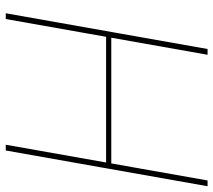

<svg xmlns="http://www.w3.org/2000/svg" viewBox="-57 -683 740 666"><g transform="rotate(90 313.0 -350.0)"><path d="M482 0 606 -700H626L502 0ZM26 0 150 -700H170L46 0ZM94 -348 97 -366H563L560 -348Z"/></g></svg>

Font: DM Sans 28pt Thin
Style: Italic
Weight: 250
Italic angle: -10°
Version: Version 4.004;gftools[0.9.30]